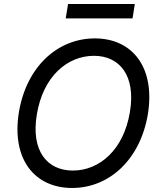

<svg xmlns="http://www.w3.org/2000/svg" viewBox="-20 -929 803 959"><path d="M718.4 -357.6C756.7 -591.3 642 -737.2 453.8 -737.2C268.5 -737.2 112.9 -597.3 74.6 -369.7C36.2 -136 150.9 9.9 340.6 9.9C524.1 9.9 680 -130 718.4 -357.6ZM164.1 -357.6C195 -546.5 315.7 -650.2 449.2 -650.2C576.7 -650.2 659.4 -552.6 628.9 -369.7C598 -180.8 476.9 -77.1 343.8 -77.1C216.3 -77.1 133.2 -174.4 164.1 -357.6ZM308.2 -837H642L653.4 -909.1H320Z"/></svg>

Font: Margiela Sans Text
Style: Italic
Weight: 400
Italic angle: -9.39999°
Designer: Stefan Endress, Andreas Faust
Version: Version 1.100;FEAKit 1.0